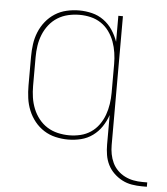

<svg xmlns="http://www.w3.org/2000/svg" viewBox="-51 -574 690 794"><g transform="rotate(5 294.0 -177.0)"><path d="M568 174Q547 174 525.5 170.5Q504 167 485 157Q466 147 450.5 132Q435 117 425.5 98Q416 79 412.5 57.5Q409 36 409 15V-108Q400 -82 385 -59.5Q370 -37 348 -21Q326 -5 299.5 1.5Q273 8 246 8Q220 8 194 2Q168 -4 146 -18Q124 -32 107.5 -52.5Q91 -73 81 -97.5Q71 -122 67.5 -148Q64 -174 64 -200V-320Q64 -346 67.5 -372Q71 -398 81 -422.5Q91 -447 107.5 -467.5Q124 -488 146 -502Q168 -516 194 -522Q220 -528 246 -528Q273 -528 299.5 -521.5Q326 -515 348 -499Q370 -483 385 -460.5Q400 -438 409 -412V-520H428V15Q428 34 431.5 52.5Q435 71 443 88Q451 105 464.5 118.5Q478 132 495 140.5Q512 149 530.5 152.5Q549 156 568 156H588V174ZM249 -10Q273 -10 296 -15.5Q319 -21 338.5 -34Q358 -47 372 -66.5Q386 -86 394 -108Q402 -130 405.5 -153.5Q409 -177 409 -200V-320Q409 -343 405.5 -366.5Q402 -390 394 -412Q386 -434 372 -453.5Q358 -473 338.5 -486Q319 -499 296 -504.5Q273 -510 249 -510Q225 -510 201.5 -504.5Q178 -499 158 -486.5Q138 -474 123 -455Q108 -436 99 -413.5Q90 -391 86.5 -367.5Q83 -344 83 -320V-200Q83 -176 86.5 -152.5Q90 -129 99 -106.5Q108 -84 123 -65Q138 -46 158 -33.5Q178 -21 201.5 -15.5Q225 -10 249 -10Z"/></g></svg>

Font: Iosevka Curly Thin
Style: Regular
Weight: 100
Monospace: yes
Designer: Belleve Invis
Foundry: Belleve Invis
Version: Version 22.1.2; ttfautohint (v1.8.4)